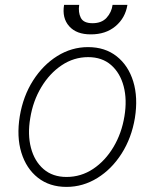

<svg xmlns="http://www.w3.org/2000/svg" viewBox="-20 -744 625 776"><path d="M248.6 11.4Q180.4 11.4 133.3 -25.6Q86.3 -62.5 66.4 -127Q46.5 -191.4 60 -274.5Q73.5 -355.5 113.6 -418.5Q153.8 -481.5 211.6 -517.6Q269.5 -553.6 335.6 -553.6Q404.5 -553.6 451.5 -516.5Q498.6 -479.4 518.5 -414.8Q538.4 -350.1 525.2 -267Q511.7 -186.4 471.6 -123.4Q431.5 -60.4 373.4 -24.5Q315.3 11.4 248.6 11.4ZM248.9 -28.8Q307.5 -28.8 356.5 -61.4Q405.5 -94.1 438.7 -149.9Q471.9 -205.6 483 -274.5Q494 -341.3 479.8 -395.2Q465.6 -449.2 429 -481.2Q392.4 -513.1 336.3 -513.1Q278.4 -513.1 229.2 -480.1Q180 -447.1 146.7 -391.3Q113.3 -335.6 102.3 -267Q90.9 -200.6 105.1 -146.5Q119.3 -92.3 156.1 -60.5Q192.8 -28.8 248.9 -28.8ZM435 -724.4H495Q486.5 -671.2 446.7 -638Q407 -604.8 346.9 -605.1Q289.1 -604.8 259.6 -638Q230.1 -671.2 239 -724.4H300.1Q295.5 -694.2 306.5 -672.2Q317.5 -650.2 354 -650.2Q391 -650.2 411 -672.4Q431.1 -694.6 435 -724.4Z"/></svg>

Font: Inter UI Extra Light
Style: Italic
Weight: 200
Italic angle: -9.39999°
Designer: Rasmus Andersson
Foundry: rsms
Version: 3.2;8d6f07862